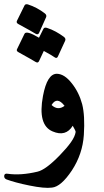

<svg xmlns="http://www.w3.org/2000/svg" viewBox="-76 -662 496 916"><path d="M129 -204Q149 -311 196 -310Q232 -309 267 -264Q301 -221 316 -165Q330 -110 324 -18Q318 73 267 151Q215 229 172 233Q137 238 64 223Q29 216 1.5 208.5Q-26 201 -45 194Q-57 189 -56 177Q-55 164 -39 167Q23 176 103 157Q142 148 209 79Q243 44 262.5 16.5Q282 -11 285 -33Q284 -38 280 -45.5Q276 -53 271 -62Q238 -8 175 -35Q103 -65 129 -204ZM232 -157Q196 -204 170 -161Q200 -133 232 -157ZM131 -524Q135 -533 148 -529Q170 -522 190 -511Q210 -500 229 -486Q239 -478 235 -468L200 -392Q195 -381 184 -389Q179 -393 166 -400.5Q153 -408 133 -419L110 -370Q108 -366 104 -364Q99 -363 93 -367Q87 -371 66.5 -382.5Q46 -394 12 -413Q0 -419 6 -429L41 -501Q50 -518 110 -482ZM41 -636Q45 -644 57 -641Q79 -634 99.5 -623Q120 -612 138 -598Q148 -590 144 -580L110 -504Q104 -494 92 -502Q80 -510 12 -547Q0 -553 5 -563Z"/></svg>

Font: Amiri
Style: Bold Italic
Weight: 700
Italic angle: 10°
Designer: Khaled Hosny
Version: Version 0.113